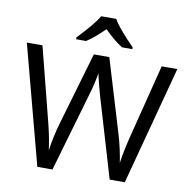

<svg xmlns="http://www.w3.org/2000/svg" viewBox="-98 -1041 1126 1137"><g transform="rotate(10 465.0 -472.0)"><path d="M917 -714 727 0H636L497 -468Q489 -497 481 -526Q473 -555 468 -577.5Q463 -600 461 -609Q460 -596 450.5 -553.5Q441 -511 427 -465L292 0H201L12 -714H106L217 -278Q229 -232 237.5 -189Q246 -146 251 -108Q256 -147 266 -193Q276 -239 289 -283L415 -714H508L639 -280Q653 -234 663 -188.5Q673 -143 678 -108Q683 -145 692 -188.5Q701 -232 713 -279L823 -714ZM509 -944Q521 -922 543.5 -894.5Q566 -867 590.5 -840.5Q615 -814 634 -795V-784H572Q546 -800 518 -823.5Q490 -847 463 -874Q436 -847 409 -824Q382 -801 356 -784H296V-795Q315 -815 338.5 -841Q362 -867 384 -894.5Q406 -922 419 -944Z"/></g></svg>

Font: Noto Sans Mandaic
Style: Regular
Weight: 400
Designer: Monotype Design Team
Foundry: Monotype Imaging Inc.
Version: Version 2.002; ttfautohint (v1.8.4.7-5d5b)